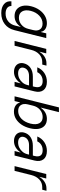

<svg xmlns="http://www.w3.org/2000/svg" viewBox="996 -1760 950 3030"><g transform="rotate(90 1471.0 -245.0)"><path d="M162.5 210Q70.8 210 20 166.2Q-30.8 122.5 -22.5 50H50.8Q50 92.5 82.1 117.1Q114.2 141.7 170 141.7Q241.7 141.7 292.1 101.3Q342.5 60.8 360 -10L380.8 -95H377.5Q346.7 -48.3 304.6 -24.2Q262.5 0 210 0Q145.8 0 104.2 -33.3Q62.5 -66.7 49.2 -126.2Q35.8 -185.8 55 -262.5Q74.2 -336.7 113.3 -392.1Q152.5 -447.5 206.2 -478.8Q260 -510 320.8 -510Q377.5 -510 414.2 -485Q450.8 -460 458.3 -415.8H461.7L482.5 -500H557.5L431.7 3.3Q407.5 100 336.2 155Q265 210 162.5 210ZM235.8 -68.3Q298.3 -68.3 346.7 -108.8Q395 -149.2 411.7 -216.7L430.8 -293.3Q447.5 -360 420 -400.8Q392.5 -441.7 329.2 -441.7Q259.2 -441.7 204.2 -390.4Q149.2 -339.2 127.5 -255Q106.7 -170.8 136.2 -119.6Q165.8 -68.3 235.8 -68.3Z M602.5 0 727.5 -500H798.3L771.7 -394.2H775Q804.2 -443.3 851.2 -473.3Q898.3 -503.3 955.8 -503.3H991.7L975 -436.7H935Q864.2 -436.7 813.8 -390Q763.3 -343.3 743.3 -263.3L677.5 0Z M1090.8 9.2Q1041.7 9.2 1007.1 -11.2Q972.5 -31.7 958.8 -67.5Q945 -103.3 955.8 -147.5Q972.5 -214.2 1027.9 -251.3Q1083.3 -288.3 1165 -288.3H1319.2L1325.8 -315Q1341.7 -376.7 1318.3 -410Q1295 -443.3 1235.8 -443.3Q1188.3 -443.3 1151.7 -421.7Q1115 -400 1095 -358.3H1018.3Q1047.5 -429.2 1108.3 -469.6Q1169.2 -510 1246.7 -510Q1337.5 -510 1378.8 -456.2Q1420 -402.5 1397.5 -313.3L1319.2 0H1247.5L1270.8 -92.5H1267.5Q1235 -43.3 1189.6 -17.1Q1144.2 9.2 1090.8 9.2ZM1114.2 -55.8Q1157.5 -55.8 1195.4 -75Q1233.3 -94.2 1260.8 -127.5Q1288.3 -160.8 1298.3 -204.2L1304.2 -228.3H1155.8Q1103.3 -228.3 1069.2 -206.2Q1035 -184.2 1025 -143.3Q1015.8 -104.2 1040 -80Q1064.2 -55.8 1114.2 -55.8Z M1717.5 10Q1660.8 10 1622.5 -15.8Q1584.2 -41.7 1575 -85H1571.7L1550.8 0H1475.8L1650.8 -700H1725.8L1654.2 -415H1657.5Q1726.7 -510 1830.8 -510Q1895.8 -510 1936.3 -476.7Q1976.7 -443.3 1988.3 -383.3Q2000 -323.3 1980 -242.5Q1960.8 -165 1922.1 -108.3Q1883.3 -51.7 1831.3 -20.8Q1779.2 10 1717.5 10ZM1706.7 -56.7Q1776.7 -56.7 1830 -108.3Q1883.3 -160 1906.7 -250Q1928.3 -339.2 1900.4 -391.2Q1872.5 -443.3 1803.3 -443.3Q1739.2 -443.3 1689.6 -401.7Q1640 -360 1623.3 -290.8L1603.3 -209.2Q1586.7 -140 1615 -98.3Q1643.3 -56.7 1706.7 -56.7Z M2182.5 9.2Q2133.3 9.2 2098.8 -11.2Q2064.2 -31.7 2050.4 -67.5Q2036.7 -103.3 2047.5 -147.5Q2064.2 -214.2 2119.6 -251.3Q2175 -288.3 2256.7 -288.3H2410.8L2417.5 -315Q2433.3 -376.7 2410 -410Q2386.7 -443.3 2327.5 -443.3Q2280 -443.3 2243.3 -421.7Q2206.7 -400 2186.7 -358.3H2110Q2139.2 -429.2 2200 -469.6Q2260.8 -510 2338.3 -510Q2429.2 -510 2470.4 -456.2Q2511.7 -402.5 2489.2 -313.3L2410.8 0H2339.2L2362.5 -92.5H2359.2Q2326.7 -43.3 2281.2 -17.1Q2235.8 9.2 2182.5 9.2ZM2205.8 -55.8Q2249.2 -55.8 2287.1 -75Q2325 -94.2 2352.5 -127.5Q2380 -160.8 2390 -204.2L2395.8 -228.3H2247.5Q2195 -228.3 2160.8 -206.2Q2126.7 -184.2 2116.7 -143.3Q2107.5 -104.2 2131.7 -80Q2155.8 -55.8 2205.8 -55.8Z M2577.5 0 2702.5 -500H2773.3L2746.7 -394.2H2750Q2779.2 -443.3 2826.2 -473.3Q2873.3 -503.3 2930.8 -503.3H2966.7L2950 -436.7H2910Q2839.2 -436.7 2788.8 -390Q2738.3 -343.3 2718.3 -263.3L2652.5 0Z"/></g></svg>

Font: Funnel Sans Light Light
Style: Italic
Weight: 300
Italic angle: -14.036°
Version: Version 1.000